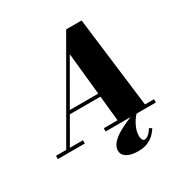

<svg xmlns="http://www.w3.org/2000/svg" viewBox="-269 -942 1309 1357"><g transform="rotate(-30 385.0 -263.5)"><path d="M18 0 459 -764.5H585L679.5 0H455L393.5 -600L48 0ZM-50 0V-26.5H170V0ZM340 0V-26.5H750V0ZM181.5 -231.5V-258H510V-231.5ZM472 236.5Q436.5 236.5 408.2 228.2Q380 220 363.5 203.2Q347 186.5 347 161.5Q347 131.5 368.8 105.2Q390.5 79 426.5 56.5Q462.5 34 505.5 15.5Q548.5 -3 591 -17.5L596 -4Q580.5 10.5 564.8 34.5Q549 58.5 538.2 87.5Q527.5 116.5 527.5 145.5Q527.5 163.5 533.5 175.5Q539.5 187.5 551 187.5Q564.5 187.5 577.2 178.2Q590 169 600.2 156.2Q610.5 143.5 615.5 133L637 144Q629.5 158 610 180Q590.5 202 556.5 219.2Q522.5 236.5 472 236.5Z"/></g></svg>

Font: Bodoni Moda 9pt Black
Style: Italic
Weight: 900
Italic angle: -13°
Designer: Owen Earl
Foundry: indestructible type
Version: Version 2.004